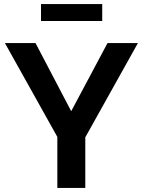

<svg xmlns="http://www.w3.org/2000/svg" viewBox="-20 -921 700 941"><path d="M154 -710 329 -376 507 -710H656L398 -248V0H261V-250L4 -710ZM181 -818V-901H481V-818Z"/></svg>

Font: YasnoRaleway
Style: Bold
Weight: 700
Designer: Matt McInerney, Pablo Impallari, Rodrigo Fuenzalida
Foundry: Matt McInerney, Pablo Impallari, Rodrigo Fuenzalida
Version: Version 4.026